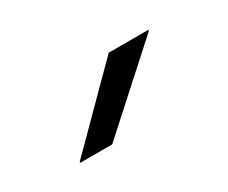

<svg xmlns="http://www.w3.org/2000/svg" viewBox="-42 -791 399 336"><g transform="rotate(-30 158.0 -623.0)"><path d="M187.5 -693.5H267.5V-691.5L112.5 -551.5H48V-553.5Z"/></g></svg>

Font: Anek Latin Expanded Light
Style: Regular
Weight: 300
Width: 7
Designer: Yesha Goshar
Foundry: Ek Type
Version: Version 1.003